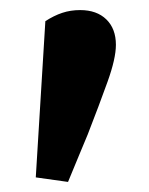

<svg xmlns="http://www.w3.org/2000/svg" viewBox="-20 -749 296 381"><path d="M51 -397 70 -707Q87 -718 103.5 -723.5Q120 -729 139 -729Q172 -729 191 -710.5Q210 -692 210 -660Q210 -633 193.5 -587Q177 -541 154 -482Q147 -465 136.5 -440Q126 -415 115 -388Z"/></svg>

Font: Source Serif 4
Style: Bold
Weight: 700
Designer: Frank Grießhammer
Foundry: Adobe
Version: Version 4.005;hotconv 1.1.0;makeotfexe 2.6.0